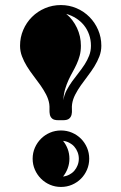

<svg xmlns="http://www.w3.org/2000/svg" viewBox="-20 -737 485 767"><path d="M212.9 -256.8Q195.8 -256.8 188.5 -263.2Q181.2 -269.5 179.2 -279.1Q177.2 -288.6 177.7 -300Q178.2 -311.5 176.8 -321.8Q173.8 -340.8 164.1 -359.6Q154.3 -378.4 141.4 -396.7Q128.4 -415 114 -433.8Q99.6 -452.6 87.6 -471.9Q75.7 -491.2 67.9 -511.7Q60.1 -532.2 60.1 -554.2Q60.1 -587.9 72.8 -617.4Q85.4 -647 107.7 -669.2Q129.9 -691.4 159.7 -704.1Q189.5 -716.8 223.1 -716.8Q256.3 -716.8 285.9 -704.1Q315.4 -691.4 337.4 -669.2Q359.4 -647 372.1 -617.4Q384.8 -587.9 384.8 -554.2Q384.8 -532.2 377 -511.7Q369.1 -491.2 357.2 -471.9Q345.2 -452.6 330.8 -433.8Q316.4 -415 303.5 -396.7Q290.5 -378.4 280.8 -359.6Q271 -340.8 268.1 -321.8Q266.6 -311.5 267.3 -300Q268.1 -288.6 265.9 -279.1Q263.7 -269.5 256.3 -263.2Q249 -256.8 231.9 -256.8ZM110.4 -103Q110.4 -126.5 119.4 -147Q128.4 -167.5 143.8 -182.9Q159.2 -198.2 179.7 -207Q200.2 -215.8 223.6 -215.8Q247.1 -215.8 267.6 -207Q288.1 -198.2 303.5 -182.9Q318.8 -167.5 327.6 -147Q336.4 -126.5 336.4 -103Q336.4 -79.6 327.6 -59.1Q318.8 -38.6 303.5 -23.2Q288.1 -7.8 267.6 1Q247.1 9.8 223.6 9.8Q200.2 9.8 179.7 1Q159.2 -7.8 143.8 -23.2Q128.4 -38.6 119.4 -59.1Q110.4 -79.6 110.4 -103ZM231.9 -174.3Q243.7 -159.7 250.5 -141.6Q257.3 -123.5 257.3 -103Q257.3 -83 250.5 -64.7Q243.7 -46.4 231.9 -31.7Q245.1 -33.2 256.8 -39.3Q268.6 -45.4 276.9 -54.9Q285.2 -64.5 290 -76.9Q294.9 -89.4 294.9 -103Q294.9 -116.7 290 -129.2Q285.2 -141.6 276.9 -151.1Q268.6 -160.6 256.8 -166.7Q245.1 -172.9 231.9 -174.3ZM244.6 -681.6Q271.5 -659.2 287.4 -625.7Q303.2 -592.3 303.2 -554.2Q303.2 -532.2 298.3 -514.4Q293.5 -496.6 286.1 -480.7Q278.8 -464.8 270.3 -449.7Q261.7 -434.6 253.9 -417.7Q246.1 -400.9 240.2 -381.1Q234.4 -361.3 232.9 -336.4Q236.3 -357.4 245.8 -375.7Q255.4 -394 267.8 -411.4Q280.3 -428.7 293.5 -445.3Q306.6 -461.9 317.9 -479.2Q329.1 -496.6 336.2 -514.9Q343.3 -533.2 343.3 -554.2Q343.3 -578.1 335.9 -598.9Q328.6 -619.6 315.4 -636Q302.2 -652.3 284.2 -663.8Q266.1 -675.3 244.6 -681.6Z"/></svg>

Font: Fascinate Inline
Style: Regular
Weight: 900
Designer: Astigmatic (AOETI)
Foundry: Astigmatic (AOETI)
Version: Version 1.000